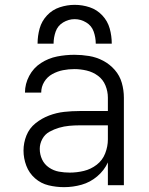

<svg xmlns="http://www.w3.org/2000/svg" viewBox="-20 -764 616 792"><path d="M244 8Q281 8 316.5 -2Q352 -12 381 -36.5Q410 -61 425 -94V0H491V-361Q491 -392 482.5 -422Q474 -452 453.5 -475.5Q433 -499 405.5 -513.5Q378 -528 347.5 -533Q317 -538 287 -538Q251 -538 215.5 -531Q180 -524 149 -504Q118 -484 100.5 -451Q83 -418 83 -382H150Q150 -406 162.5 -426.5Q175 -447 196 -458.5Q217 -470 240 -474.5Q263 -479 287 -479Q312 -479 337.5 -473Q363 -467 384 -451.5Q405 -436 415 -411.5Q425 -387 425 -361V-306H308Q276 -306 244.5 -302.5Q213 -299 182.5 -287.5Q152 -276 126.5 -255.5Q101 -235 89 -205Q77 -175 77 -143Q77 -111 88.5 -80.5Q100 -50 124.5 -28.5Q149 -7 180.5 0.5Q212 8 244 8ZM268 -52Q245 -52 223 -56Q201 -60 182 -73Q163 -86 153.5 -106.5Q144 -127 144 -150Q144 -171 154.5 -190.5Q165 -210 184 -220.5Q203 -231 223.5 -237Q244 -243 265.5 -245Q287 -247 308 -247H425V-189Q425 -160 414 -131.5Q403 -103 379 -84.5Q355 -66 326 -59Q297 -52 268 -52ZM135 -584H201Q201 -609 209.5 -633.5Q218 -658 240.5 -671.5Q263 -685 288 -685Q313 -685 335.5 -671.5Q358 -658 366.5 -633.5Q375 -609 375 -584H441Q441 -616 432.5 -646.5Q424 -677 402 -700.5Q380 -724 350 -734Q320 -744 288 -744Q257 -744 226.5 -734Q196 -724 174 -700.5Q152 -677 143.5 -646.5Q135 -616 135 -584Z"/></svg>

Font: Iosevka Sparkle Light
Style: Regular
Weight: 300
Designer: Belleve Invis
Foundry: Belleve Invis
Version: Version 4.5.0; ttfautohint (v1.8.3)